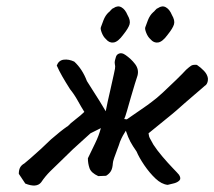

<svg xmlns="http://www.w3.org/2000/svg" viewBox="-20 -564 661 592"><path d="M615 -302Q613 -301 603 -292Q593 -283 578.5 -271Q564 -259 549.5 -246Q535 -233 523.5 -223Q512 -213 508 -210L438 -153Q439 -143 442.5 -137Q446 -131 453 -118Q464 -101 481 -81Q498 -61 513 -45.5Q528 -30 532 -25Q539 -14 533.5 -8Q528 -2 517.5 1Q507 4 497 6Q478 4 459.5 -13.5Q441 -31 425 -54.5Q409 -78 401 -97Q389 -114 382 -127Q375 -140 368 -161Q363 -153 359 -146Q355 -139 350 -127Q347 -117 341.5 -103Q336 -89 332 -77Q328 -65 328 -61Q327 -45 322 -36.5Q317 -28 307 -22L283 -21Q261 -31 256 -45.5Q251 -60 251 -76Q262 -99 273.5 -122.5Q285 -146 291 -169Q284 -166 277 -162Q270 -158 259 -153Q245 -140 232.5 -129Q220 -118 205 -104Q190 -90 167 -67Q151 -52 135 -36Q119 -20 107 -2Q93 16 58 2L38 -28Q38 -40 42 -47.5Q46 -55 55 -60Q59 -63 74 -76Q89 -89 107 -105.5Q125 -122 137 -134Q141 -137 152.5 -147Q164 -157 176 -166Q188 -175 189 -175Q196 -183 213 -196Q230 -209 240 -219Q230 -235 219.5 -254Q209 -273 196 -289Q182 -311 172 -328.5Q162 -346 155 -362Q161 -378 176.5 -380Q192 -382 209 -374Q234 -351 248 -314Q262 -292 270.5 -278.5Q279 -265 287 -252.5Q295 -240 306 -221Q312 -252 319.5 -283.5Q327 -315 331 -335Q333 -344 334.5 -352Q336 -360 334 -367Q333 -372 334.5 -378Q336 -384 337 -387Q339 -396 347.5 -399Q356 -402 366 -395Q384 -383 396.5 -366.5Q409 -350 404 -331Q402 -325 396 -306Q390 -287 383.5 -264Q377 -241 371.5 -222Q366 -203 363 -197L371 -196Q394 -212 416 -227Q438 -242 448 -250Q462 -260 482.5 -279Q503 -298 523.5 -318Q544 -338 554 -349Q564 -358 569.5 -361.5Q575 -365 587 -364Q599 -356 609 -345.5Q619 -335 621 -323Q622 -310 615 -302ZM307 -443Q299 -450 294 -462.5Q289 -475 291 -480Q293 -486 299 -501.5Q305 -517 315 -526Q318 -528 322 -533Q326 -538 330 -539Q343 -548 354.5 -541.5Q366 -535 373 -518Q383 -501 379.5 -489Q376 -477 360 -457Q344 -435 330.5 -433Q317 -431 307 -443ZM444 -443Q436 -450 431 -462.5Q426 -475 428 -480Q430 -486 436 -501.5Q442 -517 452 -526Q455 -528 459 -533Q463 -538 467 -539Q480 -548 491.5 -541.5Q503 -535 510 -518Q520 -501 516.5 -489Q513 -477 497 -457Q481 -435 467.5 -433Q454 -431 444 -443Z"/></svg>

Font: Caveat Medium
Style: Regular
Weight: 500
Designer: Pablo Impallari
Foundry: Pablo Impallari
Version: Version 2.000